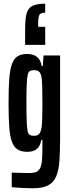

<svg xmlns="http://www.w3.org/2000/svg" viewBox="-20 -808 377 1032"><path d="M157 204Q138 204 118.5 203Q99 202 79.5 201Q60 200 43 198V120Q54 120 68.5 120.5Q83 121 100 121.5Q117 122 135 122Q161 122 175 116Q189 110 196.5 94Q204 78 206 48.5Q208 19 208 -29V-55H201Q199 -36 190 -21.5Q181 -7 165.5 0.5Q150 8 126 8Q94 8 74 -5Q54 -18 43.5 -47.5Q33 -77 29.5 -128Q26 -179 26 -254Q26 -335 30 -386.5Q34 -438 45.5 -467Q57 -496 77 -507Q97 -518 128 -518Q145 -518 160.5 -512.5Q176 -507 188 -492.5Q200 -478 204 -453H210L214 -510H303V-66Q303 4 299.5 55Q296 106 282.5 139Q269 172 239 188Q209 204 157 204ZM162 -78Q180 -78 189.5 -87Q199 -96 204 -125Q206 -143 207 -174Q208 -205 208 -248Q208 -304 207 -339Q206 -374 203 -394Q199 -416 189 -423.5Q179 -431 163 -431Q149 -431 140.5 -426Q132 -421 128.5 -404Q125 -387 123.5 -351.5Q122 -316 122 -255Q122 -194 123.5 -158.5Q125 -123 128 -106Q131 -89 139.5 -83.5Q148 -78 162 -78ZM115 -567V-644Q115 -686 118.5 -713.5Q122 -741 133 -757.5Q144 -774 165.5 -781Q187 -788 223 -788V-740Q197 -740 191 -726.5Q185 -713 185 -679V-664H223V-567Z"/></svg>

Font: Saira UltraCondensed
Style: Bold
Weight: 700
Width: 1
Designer: Hector Gatti with collaboration of the Omnibus-Type team
Foundry: Omnibus-Type
Version: Version 1.101